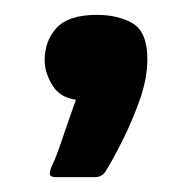

<svg xmlns="http://www.w3.org/2000/svg" viewBox="-20 -119 258 258"><path d="M178 -39Q178 -14 168 14.5Q158 43 145 69Q132 95 122 111Q117 119 108 119Q95 119 82 119Q69 119 55 119Q48 119 47 115.5Q46 112 51 101Q55 93 60.5 77Q66 61 72 43.5Q78 26 82 15Q60 12 50 -5Q40 -22 40 -38Q40 -64 56 -81.5Q72 -99 110 -99Q139 -99 158.5 -87.5Q178 -76 178 -39Z"/></svg>

Font: Glory Thin ExtraBold
Style: Regular
Weight: 800
Version: Version 1.011